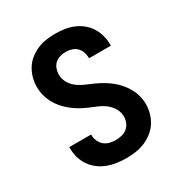

<svg xmlns="http://www.w3.org/2000/svg" viewBox="-175 -870 950 1005"><g transform="rotate(-30 300.0 -367.5)"><path d="M299 8Q271 8 243 4Q215 0 188.5 -10Q162 -20 139.5 -37Q117 -54 101 -77Q85 -100 77 -127.5Q69 -155 69 -183V-192H201V-188Q201 -170 208.5 -152.5Q216 -135 230 -123Q244 -111 262.5 -106.5Q281 -102 299 -102Q317 -102 335.5 -106.5Q354 -111 368 -122.5Q382 -134 389.5 -151.5Q397 -169 397 -188Q397 -213 384 -236Q371 -259 350.5 -275Q330 -291 306 -301Q282 -311 258.5 -321Q235 -331 212.5 -344Q190 -357 170 -373Q150 -389 133 -408.5Q116 -428 104 -450.5Q92 -473 85.5 -498Q79 -523 79 -549Q79 -577 86.5 -604Q94 -631 108.5 -654.5Q123 -678 145 -695.5Q167 -713 192.5 -724Q218 -735 245.5 -739Q273 -743 301 -743Q329 -743 356.5 -739Q384 -735 409.5 -724.5Q435 -714 456.5 -697Q478 -680 493 -656.5Q508 -633 515.5 -606Q523 -579 523 -552V-543H391V-547Q391 -564 385 -581Q379 -598 366 -610.5Q353 -623 336 -628Q319 -633 301 -633Q284 -633 266.5 -628Q249 -623 236 -611Q223 -599 217 -582Q211 -565 211 -548Q211 -522 224 -499Q237 -476 257.5 -460.5Q278 -445 301.5 -435Q325 -425 348.5 -414.5Q372 -404 394.5 -391Q417 -378 437 -362Q457 -346 474 -326.5Q491 -307 503.5 -284.5Q516 -262 522.5 -237Q529 -212 529 -186Q529 -158 521 -130.5Q513 -103 497.5 -79.5Q482 -56 459 -38.5Q436 -21 410 -10.5Q384 0 355.5 4Q327 8 299 8Z"/></g></svg>

Font: Iosevka Extrabold Extended
Style: Regular
Weight: 800
Width: 7
Monospace: yes
Designer: Belleve Invis
Foundry: Belleve Invis
Version: Version 32.5.0; ttfautohint (v1.8.4)